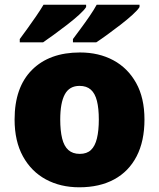

<svg xmlns="http://www.w3.org/2000/svg" viewBox="-20 -786 677 816"><path d="M594 -278Q594 -186 560.5 -121.5Q527 -57 465 -23.5Q403 10 317 10Q237 10 175 -23.5Q113 -57 77.5 -121.5Q42 -186 42 -278Q42 -415 116 -489Q190 -563 320 -563Q400 -563 461.5 -530Q523 -497 558.5 -433.5Q594 -370 594 -278ZM236 -278Q236 -231 244 -198Q252 -165 270.5 -148.5Q289 -132 319 -132Q349 -132 366.5 -148.5Q384 -165 392 -198Q400 -231 400 -278Q400 -325 392 -357Q384 -389 366 -405Q348 -421 318 -421Q275 -421 255.5 -385Q236 -349 236 -278ZM573 -756Q565 -743 543 -723Q521 -703 492.5 -681Q464 -659 436.5 -639Q409 -619 389 -606H290V-620Q304 -639 323 -664.5Q342 -690 360.5 -717Q379 -744 391 -766H573ZM346 -756Q338 -743 316 -723Q294 -703 265.5 -681Q237 -659 209.5 -639Q182 -619 163 -606H64V-620Q78 -639 96.5 -664.5Q115 -690 133.5 -717Q152 -744 165 -766H346Z"/></svg>

Font: Noto Sans Cham Black
Style: Regular
Weight: 900
Version: Version 2.002